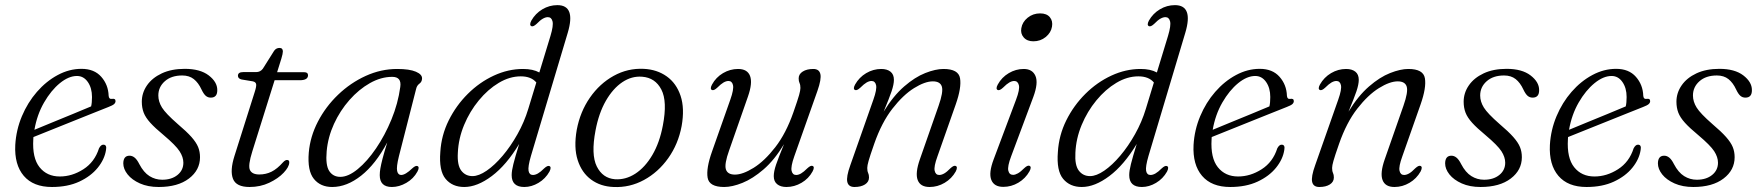

<svg xmlns="http://www.w3.org/2000/svg" viewBox="-20 -738 7028 767"><path d="M403.5 -139Q398 -102 370.5 -68Q343 -34 296.8 -12.5Q250.5 9 187.5 9Q113 9 75 -35.5Q37 -80 41 -159Q44.5 -219 67.5 -273.8Q90.5 -328.5 127.5 -371Q164.5 -413.5 210.5 -438.2Q256.5 -463 305.5 -463Q356.5 -463 384.5 -431.2Q412.5 -399.5 414 -355.5Q415 -341 427.5 -343Q441.5 -345.5 441.5 -334Q441.5 -327.5 435.8 -322.2Q430 -317 413 -310.5Q390.5 -301.5 351 -285.8Q311.5 -270 266.2 -251.8Q221 -233.5 180 -217.2Q139 -201 113.5 -190.5Q113.5 -186 113 -181.5Q108.5 -107 138 -70Q167.5 -33 219 -33Q268 -33 313 -61.8Q358 -90.5 375.5 -145.5Q383.5 -160.5 393 -160Q407.5 -160 403.5 -139ZM287.5 -434.5Q254.5 -434.5 219.2 -405.8Q184 -377 156 -328.5Q128 -280 117.5 -219.5Q145.5 -231 186.5 -248Q227.5 -265 270 -282.2Q312.5 -299.5 344 -313Q347.5 -327 347.5 -350.5Q347.5 -386.5 330.8 -410.5Q314 -434.5 287.5 -434.5Z M628 -20Q665.5 -20 689 -39Q712.5 -58 712.5 -88Q712.5 -110.5 697.2 -134Q682 -157.5 634 -198Q599.5 -226.5 580.5 -247.5Q561.5 -268.5 554 -288Q546.5 -307.5 546.5 -331.5Q546.5 -367 567.2 -397Q588 -427 626.5 -445Q665 -463 718 -463Q779.5 -463 813.8 -436.8Q848 -410.5 848 -378.5Q848.5 -348 822 -348Q810.5 -348 802 -355.2Q793.5 -362.5 785 -380.5Q772.5 -407.5 754.2 -422Q736 -436.5 708 -436.5Q664.5 -436.5 638.5 -413.5Q612.5 -390.5 612.5 -356.5Q612.5 -332 627.2 -308.2Q642 -284.5 689.5 -243Q725.5 -212.5 744.8 -190.8Q764 -169 771.5 -150.5Q779 -132 779 -110Q779 -58.5 734.8 -24.8Q690.5 9 614 9Q571 9 539 -5.2Q507 -19.5 489.8 -41.2Q472.5 -63 472.5 -85.5Q473 -116 497.5 -116Q508.5 -116 518 -108.2Q527.5 -100.5 536.5 -82.5Q554 -49 577.2 -34.5Q600.5 -20 628 -20Z M990 -413 945 -420.5Q930.5 -424 930.5 -435.5Q930.5 -450 951.5 -450H1003Q1020 -450 1030 -463.5L1075 -535Q1083 -546.5 1096.5 -546.5Q1110 -546.5 1110 -532.5Q1110 -524 1104 -504L1087 -449.5H1195.5Q1210.5 -449.5 1210.5 -437.5Q1210.5 -417.5 1177.5 -417.5H1077L988 -133.5Q970 -76.5 978.5 -58.8Q987 -41 1016 -41Q1042 -41 1064.5 -52Q1087 -63 1111 -90Q1119.5 -99 1126.5 -99Q1136.5 -99 1135.5 -88Q1134.5 -70.5 1113 -47.8Q1091.5 -25 1055.8 -8Q1020 9 977 9Q923.5 9 910.8 -23.5Q898 -56 916.5 -114.5L997.5 -370.5Q1005 -393.5 1003.2 -402Q1001.5 -410.5 990 -413Z M1573.5 -113.5Q1563 -71 1566.5 -55Q1570 -39 1582.5 -39Q1599.5 -39 1627 -65.5Q1640.5 -78 1648 -74.5Q1657 -70.5 1647.5 -52.5Q1632 -24 1603.2 -7.5Q1574.5 9 1545.5 9Q1497 9 1497 -38.5Q1497 -50.5 1499.5 -65.2Q1502 -80 1508.2 -104.2Q1514.5 -128.5 1527 -169Q1480.5 -82 1423 -36.5Q1365.5 9 1307 9Q1260 9 1233.8 -23.5Q1207.5 -56 1213.5 -128.5Q1219 -192.5 1250 -252.2Q1281 -312 1330.5 -359.5Q1380 -407 1441 -434.8Q1502 -462.5 1566.5 -462.5Q1616 -462.5 1641.5 -451.5Q1667 -440.5 1666 -424Q1665.5 -411 1655.5 -403.8Q1645.5 -396.5 1642.5 -383.5ZM1285 -134Q1280 -78 1295.2 -54.8Q1310.5 -31.5 1339.5 -31.5Q1371.5 -31.5 1409.2 -62.5Q1447 -93.5 1482.2 -145.2Q1517.5 -197 1543.8 -260.8Q1570 -324.5 1579 -390.5Q1585 -431 1547 -431Q1502 -431 1457.8 -406Q1413.5 -381 1376 -338.5Q1338.5 -296 1314.2 -243Q1290 -190 1285 -134Z M2248 -607 2101 -115Q2088.5 -72 2091.5 -55.5Q2094.5 -39 2109 -39Q2118 -39 2128.8 -45Q2139.5 -51 2154 -65.5Q2167.5 -78 2175 -74.5Q2184 -70.5 2175 -52.5Q2159 -24 2131.2 -7.5Q2103.5 9 2074.5 9Q2024 9 2024 -38.5Q2024 -55.5 2030.8 -82.5Q2037.5 -109.5 2054 -163Q2003 -78.5 1944.8 -34.8Q1886.5 9 1834.5 9Q1787 9 1760 -23.5Q1733 -56 1739 -131Q1743 -197.5 1772.5 -257Q1802 -316.5 1848.8 -363Q1895.5 -409.5 1952.8 -436Q2010 -462.5 2069.5 -462.5Q2109 -462.5 2134.5 -448.5L2179 -594.5Q2191.5 -636 2187.2 -652.8Q2183 -669.5 2168.5 -669.5Q2159.5 -669.5 2148.8 -663.5Q2138 -657.5 2123.5 -642.5Q2110 -630 2102.5 -633.5Q2093.5 -638 2102.5 -655.5Q2118.5 -684 2146.5 -700.8Q2174.5 -717.5 2206.5 -717.5Q2281 -717.5 2248 -607ZM1809 -128Q1806 -78 1822.8 -56.2Q1839.5 -34.5 1867.5 -34.5Q1892.5 -34.5 1924.2 -56.2Q1956 -78 1988 -115.8Q2020 -153.5 2047.2 -202Q2074.5 -250.5 2090.5 -303.5L2122.5 -408.5Q2102 -433 2060.5 -433Q2016 -433 1972.5 -407Q1929 -381 1892.8 -337Q1856.5 -293 1834 -238.8Q1811.5 -184.5 1809 -128Z M2551.5 -463Q2604.5 -460.5 2643.2 -433Q2682 -405.5 2698.8 -355.2Q2715.5 -305 2703 -234.5Q2689.5 -162.5 2649.5 -106.2Q2609.5 -50 2552.5 -19Q2495.5 12 2431 9Q2379 7 2341.5 -20.5Q2304 -48 2287.8 -98.2Q2271.5 -148.5 2284 -219.5Q2297.5 -291.5 2336.5 -347.8Q2375.5 -404 2431.5 -435Q2487.5 -466 2551.5 -463ZM2436.5 -22Q2479 -19 2518 -44.2Q2557 -69.5 2586 -118.8Q2615 -168 2628 -237Q2646.5 -333 2622 -380.2Q2597.5 -427.5 2545.5 -431.5Q2504 -435 2466.2 -409.8Q2428.5 -384.5 2400.2 -335.2Q2372 -286 2359 -217Q2340.5 -120.5 2364 -73.2Q2387.5 -26 2436.5 -22Z M3226.5 -75Q3235.5 -71 3226 -53Q3210.5 -24.5 3182 -7.8Q3153.5 9 3121.5 9Q3098.5 9 3084.8 -2Q3071 -13 3071 -34.5Q3071 -53 3080.2 -80.2Q3089.5 -107.5 3112 -162Q3073.5 -98.5 3030.2 -61.2Q2987 -24 2946 -7.5Q2905 9 2873 9Q2813 9 2806.8 -28.2Q2800.5 -65.5 2824.5 -133L2897.5 -340Q2912 -381 2908.2 -397.8Q2904.5 -414.5 2890 -414.5Q2881 -414.5 2870.5 -408.5Q2860 -402.5 2845 -387.5Q2831.5 -375 2824 -378.5Q2815 -383 2824.5 -400.5Q2840 -429 2868.2 -445.8Q2896.5 -462.5 2928.5 -462.5Q2965.5 -462.5 2976.2 -434.8Q2987 -407 2968 -352.5L2893 -138Q2873 -82.5 2879.8 -61.5Q2886.5 -40.5 2916 -40.5Q2947 -40.5 2990.5 -67.5Q3034 -94.5 3077 -149.8Q3120 -205 3149.5 -289.5Q3167 -339.5 3172.2 -358.2Q3177.5 -377 3177.5 -386.5Q3177.5 -399 3174 -406.2Q3170.5 -413.5 3170.5 -425Q3170.5 -442 3186.8 -452.2Q3203 -462.5 3229 -462.5Q3252.5 -462.5 3257.2 -442.2Q3262 -422 3245.5 -375L3153 -113.5Q3138.5 -72.5 3142.2 -55.8Q3146 -39 3160.5 -39Q3169.5 -39 3180 -45Q3190.5 -51 3205.5 -66Q3219 -78.5 3226.5 -75Z M3395.5 -378.5Q3386.5 -383 3396 -400.5Q3412 -429 3440.2 -445.8Q3468.5 -462.5 3500.5 -462.5Q3523.5 -462.5 3537.2 -451.8Q3551 -441 3551 -419Q3551 -401 3541.8 -373.5Q3532.5 -346 3510 -292Q3548.5 -355 3591.8 -392.5Q3635 -430 3676.2 -446.2Q3717.5 -462.5 3749 -462.5Q3809 -462.5 3815.2 -425.2Q3821.5 -388 3798 -321L3725 -113.5Q3710 -72.5 3713.8 -55.8Q3717.5 -39 3732 -39Q3741 -39 3751.8 -45Q3762.5 -51 3777 -66Q3790.5 -78.5 3798 -75Q3807 -71 3798 -53Q3782 -24.5 3753.8 -7.8Q3725.5 9 3693.5 9Q3656.5 9 3646 -18.8Q3635.5 -46.5 3654.5 -101L3729.5 -315.5Q3749 -371 3742.5 -392Q3736 -413 3706.5 -413Q3675 -413 3631.5 -386Q3588 -359 3545 -303.8Q3502 -248.5 3472.5 -164Q3455 -114 3449.8 -95.2Q3444.5 -76.5 3444.5 -67Q3444.5 -54.5 3448 -47.2Q3451.5 -40 3451.5 -29Q3451.5 -11.5 3435.5 -1.2Q3419.5 9 3393.5 9Q3369.5 9 3364.8 -11.2Q3360 -31.5 3377 -78.5L3469 -340Q3483.5 -381 3479.8 -397.8Q3476 -414.5 3461.5 -414.5Q3452.5 -414.5 3442 -408.5Q3431.5 -402.5 3416.5 -387.5Q3403 -375 3395.5 -378.5Z M4108 -573Q4083 -573 4069.5 -588.5Q4056 -604 4060 -625.5Q4064 -650 4085.2 -667.2Q4106.5 -684.5 4135 -684.5Q4161.5 -684.5 4174 -669.2Q4186.5 -654 4182.5 -631.5Q4178.5 -607.5 4157.5 -590.2Q4136.5 -573 4108 -573ZM4019.5 -114Q4004 -73 4008 -56.2Q4012 -39.5 4027 -39.5Q4035.5 -39.5 4046.2 -45.5Q4057 -51.5 4072 -66.5Q4085 -79 4093 -75.5Q4102 -71 4092.5 -53.5Q4076.5 -25 4048.2 -8.2Q4020 8.5 3988 8.5Q3951 8.5 3940 -19.5Q3929 -47.5 3949.5 -101.5L4039 -340Q4054.5 -381 4050.2 -397.8Q4046 -414.5 4031.5 -414.5Q4022.5 -414.5 4012 -408.5Q4001.5 -402.5 3986.5 -387.5Q3973 -375 3965.5 -378.5Q3956.5 -383 3966 -400.5Q3981.5 -429 4009.8 -445.8Q4038 -462.5 4069.5 -462.5Q4104.5 -462.5 4116.5 -434.5Q4128.5 -406.5 4108 -351Z M4715 -607 4568 -115Q4555.5 -72 4558.5 -55.5Q4561.5 -39 4576 -39Q4585 -39 4595.8 -45Q4606.5 -51 4621 -65.5Q4634.5 -78 4642 -74.5Q4651 -70.5 4642 -52.5Q4626 -24 4598.2 -7.5Q4570.5 9 4541.5 9Q4491 9 4491 -38.5Q4491 -55.5 4497.8 -82.5Q4504.5 -109.5 4521 -163Q4470 -78.5 4411.8 -34.8Q4353.5 9 4301.5 9Q4254 9 4227 -23.5Q4200 -56 4206 -131Q4210 -197.5 4239.5 -257Q4269 -316.5 4315.8 -363Q4362.5 -409.5 4419.8 -436Q4477 -462.5 4536.5 -462.5Q4576 -462.5 4601.5 -448.5L4646 -594.5Q4658.5 -636 4654.2 -652.8Q4650 -669.5 4635.5 -669.5Q4626.5 -669.5 4615.8 -663.5Q4605 -657.5 4590.5 -642.5Q4577 -630 4569.5 -633.5Q4560.5 -638 4569.5 -655.5Q4585.5 -684 4613.5 -700.8Q4641.5 -717.5 4673.5 -717.5Q4748 -717.5 4715 -607ZM4276 -128Q4273 -78 4289.8 -56.2Q4306.5 -34.5 4334.5 -34.5Q4359.5 -34.5 4391.2 -56.2Q4423 -78 4455 -115.8Q4487 -153.5 4514.2 -202Q4541.5 -250.5 4557.5 -303.5L4589.5 -408.5Q4569 -433 4527.5 -433Q4483 -433 4439.5 -407Q4396 -381 4359.8 -337Q4323.5 -293 4301 -238.8Q4278.5 -184.5 4276 -128Z M5110.5 -139Q5105 -102 5077.5 -68Q5050 -34 5003.8 -12.5Q4957.5 9 4894.5 9Q4820 9 4782 -35.5Q4744 -80 4748 -159Q4751.5 -219 4774.5 -273.8Q4797.5 -328.5 4834.5 -371Q4871.5 -413.5 4917.5 -438.2Q4963.5 -463 5012.5 -463Q5063.5 -463 5091.5 -431.2Q5119.5 -399.5 5121 -355.5Q5122 -341 5134.5 -343Q5148.5 -345.5 5148.5 -334Q5148.5 -327.5 5142.8 -322.2Q5137 -317 5120 -310.5Q5097.5 -301.5 5058 -285.8Q5018.5 -270 4973.2 -251.8Q4928 -233.5 4887 -217.2Q4846 -201 4820.5 -190.5Q4820.5 -186 4820 -181.5Q4815.5 -107 4845 -70Q4874.5 -33 4926 -33Q4975 -33 5020 -61.8Q5065 -90.5 5082.5 -145.5Q5090.5 -160.5 5100 -160Q5114.5 -160 5110.5 -139ZM4994.5 -434.5Q4961.5 -434.5 4926.2 -405.8Q4891 -377 4863 -328.5Q4835 -280 4824.5 -219.5Q4852.5 -231 4893.5 -248Q4934.5 -265 4977 -282.2Q5019.5 -299.5 5051 -313Q5054.5 -327 5054.5 -350.5Q5054.5 -386.5 5037.8 -410.5Q5021 -434.5 4994.5 -434.5Z M5252.5 -378.5Q5243.5 -383 5253 -400.5Q5269 -429 5297.2 -445.8Q5325.5 -462.5 5357.5 -462.5Q5380.5 -462.5 5394.2 -451.8Q5408 -441 5408 -419Q5408 -401 5398.8 -373.5Q5389.5 -346 5367 -292Q5405.5 -355 5448.8 -392.5Q5492 -430 5533.2 -446.2Q5574.5 -462.5 5606 -462.5Q5666 -462.5 5672.2 -425.2Q5678.5 -388 5655 -321L5582 -113.5Q5567 -72.5 5570.8 -55.8Q5574.5 -39 5589 -39Q5598 -39 5608.8 -45Q5619.5 -51 5634 -66Q5647.5 -78.5 5655 -75Q5664 -71 5655 -53Q5639 -24.5 5610.8 -7.8Q5582.5 9 5550.5 9Q5513.5 9 5503 -18.8Q5492.5 -46.5 5511.5 -101L5586.5 -315.5Q5606 -371 5599.5 -392Q5593 -413 5563.5 -413Q5532 -413 5488.5 -386Q5445 -359 5402 -303.8Q5359 -248.5 5329.5 -164Q5312 -114 5306.8 -95.2Q5301.5 -76.5 5301.5 -67Q5301.5 -54.5 5305 -47.2Q5308.5 -40 5308.5 -29Q5308.5 -11.5 5292.5 -1.2Q5276.5 9 5250.5 9Q5226.5 9 5221.8 -11.2Q5217 -31.5 5234 -78.5L5326 -340Q5340.5 -381 5336.8 -397.8Q5333 -414.5 5318.5 -414.5Q5309.5 -414.5 5299 -408.5Q5288.5 -402.5 5273.5 -387.5Q5260 -375 5252.5 -378.5Z M5908.5 -20Q5946 -20 5969.5 -39Q5993 -58 5993 -88Q5993 -110.5 5977.8 -134Q5962.5 -157.5 5914.5 -198Q5880 -226.5 5861 -247.5Q5842 -268.5 5834.5 -288Q5827 -307.5 5827 -331.5Q5827 -367 5847.8 -397Q5868.5 -427 5907 -445Q5945.5 -463 5998.5 -463Q6060 -463 6094.2 -436.8Q6128.5 -410.5 6128.5 -378.5Q6129 -348 6102.5 -348Q6091 -348 6082.5 -355.2Q6074 -362.5 6065.5 -380.5Q6053 -407.5 6034.8 -422Q6016.5 -436.5 5988.5 -436.5Q5945 -436.5 5919 -413.5Q5893 -390.5 5893 -356.5Q5893 -332 5907.8 -308.2Q5922.5 -284.5 5970 -243Q6006 -212.5 6025.2 -190.8Q6044.5 -169 6052 -150.5Q6059.5 -132 6059.5 -110Q6059.5 -58.5 6015.2 -24.8Q5971 9 5894.5 9Q5851.5 9 5819.5 -5.2Q5787.5 -19.5 5770.2 -41.2Q5753 -63 5753 -85.5Q5753.5 -116 5778 -116Q5789 -116 5798.5 -108.2Q5808 -100.5 5817 -82.5Q5834.5 -49 5857.8 -34.5Q5881 -20 5908.5 -20Z M6534 -139Q6528.5 -102 6501 -68Q6473.5 -34 6427.2 -12.5Q6381 9 6318 9Q6243.5 9 6205.5 -35.5Q6167.5 -80 6171.5 -159Q6175 -219 6198 -273.8Q6221 -328.5 6258 -371Q6295 -413.5 6341 -438.2Q6387 -463 6436 -463Q6487 -463 6515 -431.2Q6543 -399.5 6544.5 -355.5Q6545.5 -341 6558 -343Q6572 -345.5 6572 -334Q6572 -327.5 6566.2 -322.2Q6560.5 -317 6543.5 -310.5Q6521 -301.5 6481.5 -285.8Q6442 -270 6396.8 -251.8Q6351.5 -233.5 6310.5 -217.2Q6269.5 -201 6244 -190.5Q6244 -186 6243.5 -181.5Q6239 -107 6268.5 -70Q6298 -33 6349.5 -33Q6398.5 -33 6443.5 -61.8Q6488.5 -90.5 6506 -145.5Q6514 -160.5 6523.5 -160Q6538 -160 6534 -139ZM6418 -434.5Q6385 -434.5 6349.8 -405.8Q6314.5 -377 6286.5 -328.5Q6258.5 -280 6248 -219.5Q6276 -231 6317 -248Q6358 -265 6400.5 -282.2Q6443 -299.5 6474.5 -313Q6478 -327 6478 -350.5Q6478 -386.5 6461.2 -410.5Q6444.5 -434.5 6418 -434.5Z M6758.5 -20Q6796 -20 6819.5 -39Q6843 -58 6843 -88Q6843 -110.5 6827.8 -134Q6812.5 -157.5 6764.5 -198Q6730 -226.5 6711 -247.5Q6692 -268.5 6684.5 -288Q6677 -307.5 6677 -331.5Q6677 -367 6697.8 -397Q6718.5 -427 6757 -445Q6795.5 -463 6848.5 -463Q6910 -463 6944.2 -436.8Q6978.5 -410.5 6978.5 -378.5Q6979 -348 6952.5 -348Q6941 -348 6932.5 -355.2Q6924 -362.5 6915.5 -380.5Q6903 -407.5 6884.8 -422Q6866.5 -436.5 6838.5 -436.5Q6795 -436.5 6769 -413.5Q6743 -390.5 6743 -356.5Q6743 -332 6757.8 -308.2Q6772.5 -284.5 6820 -243Q6856 -212.5 6875.2 -190.8Q6894.5 -169 6902 -150.5Q6909.5 -132 6909.5 -110Q6909.5 -58.5 6865.2 -24.8Q6821 9 6744.5 9Q6701.5 9 6669.5 -5.2Q6637.5 -19.5 6620.2 -41.2Q6603 -63 6603 -85.5Q6603.5 -116 6628 -116Q6639 -116 6648.5 -108.2Q6658 -100.5 6667 -82.5Q6684.5 -49 6707.8 -34.5Q6731 -20 6758.5 -20Z"/></svg>

Font: Fraunces 9pt Light
Style: Italic
Weight: 300
Italic angle: -16°
Version: Version 1.000;[0bf87f6ff]